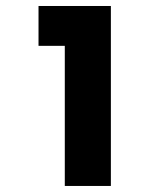

<svg xmlns="http://www.w3.org/2000/svg" viewBox="-20 -615 556 635"><path d="M194.3 0H346.7V-595.2H107.4V-463.4H194.3Z"/></svg>

Font: Now Black
Style: Regular
Weight: 400
Designer: Alfredo Marco Pradil
Foundry: Alfredo Marco Pradil
Version: Version 1.200;hotconv 1.0.109;makeotfexe 2.5.65596